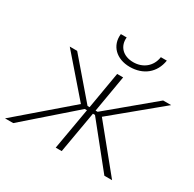

<svg xmlns="http://www.w3.org/2000/svg" viewBox="-180 -888 1068 1056"><g transform="rotate(30 354.5 -360.0)"><path d="M-23 0H29L331 -264H345L299 0H337L383 -264H396L608 0H657L434 -274L732 -520H681L400 -286H387L427 -520H389L349 -286H336L135 -520H88L299 -277ZM429 -588C514 -588 576 -637 589 -720H551C542 -657 493 -620 433 -620C367 -620 328 -662 334 -720H297C288 -643 344 -588 429 -588Z"/></g></svg>

Font: Fixel Display 20240404 ExLight
Style: Italic
Weight: 200
Italic angle: -10°
Designer: AlfaBravo + MacPaw
Foundry: Kyrylo Tkachov, Marchela Mozhyna, Serhii Makarenko, Maria Weinstein, Zakhar Kryvoshyya
Version: Version 1.211;Glyphs 3.2 (3225)